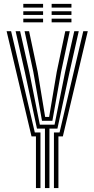

<svg xmlns="http://www.w3.org/2000/svg" viewBox="-20 -959 481 979"><path d="M209.2 0V-303.3H168.5L106.5 -592.5L59.6 -800H82.5L129.3 -592.5L183.1 -323.2H258.2L312.1 -592.5L358.7 -800H381.6L334.8 -592.5L272.8 -303.3H232.1V0ZM163.3 0V-263.6H140.7L13.7 -800H36.6L157.5 -283.5H186.3V0ZM255 0V-283.5H283.7L404.6 -800H427.6L300.5 -263.6H277.9V0ZM194.1 -343.1 149.9 -592.5 105.4 -800H128.3L172.2 -592.5L210.2 -362.9H230.6L269.3 -592.5L312.9 -800H335.8L291.5 -592.5L247.1 -343.1ZM243.3 -920.4V-939.2H344.3V-920.4ZM98.8 -845V-863.8H199.7V-845ZM98.8 -882.7V-901.5H199.7V-882.7ZM98.8 -920.4V-939.2H199.7V-920.4ZM243.3 -845V-863.8H344.3V-845ZM243.3 -882.7V-901.5H344.3V-882.7Z"/></svg>

Font: Big Shoulders Inline Text Thin
Style: Regular
Weight: 100
Designer: Patric King
Foundry: XO Type Co
Version: Version 2.002